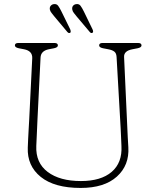

<svg xmlns="http://www.w3.org/2000/svg" viewBox="-20 -912 770 947"><path d="M575 -281 555 -631Q554 -649.5 543.8 -657.5Q533.5 -665.5 514 -669L488 -674Q469 -678 469 -688Q469 -700 486 -700H661Q678 -700 678 -688Q678 -678 659 -674L633 -669Q590.5 -661 592 -631L608 -281Q609 -257 610.2 -234Q611.5 -211 613 -186Q618.5 -97 556.5 -41Q494.5 15 378 15Q248.5 15 181 -39.5Q113.5 -94 117 -184Q117.5 -200.5 118.8 -226Q120 -251.5 121.5 -277.2Q123 -303 124 -321L139 -625Q140.5 -661 98.5 -669L72.5 -674Q53.5 -678 53.5 -688Q53.5 -700 70.5 -700H248.5Q265.5 -700 265.5 -688Q265.5 -678 246.5 -674L220.5 -669Q181.5 -661 180 -628L165 -326Q163 -285.5 161.8 -253.5Q160.5 -221.5 159 -192Q155.5 -109 215.2 -64Q275 -19 379 -19Q478 -19 530.8 -64.2Q583.5 -109.5 579 -192Q577.5 -223.5 576.8 -243.2Q576 -263 575 -281ZM283.5 -854.5 326.5 -767Q331 -754.5 326.5 -750.5Q319.5 -746 312 -754.5L247.5 -831.5Q241 -839.5 234.5 -847.8Q228 -856 226 -864.5Q224 -876 229.8 -883Q235.5 -890 244.5 -891.5Q259 -894 266.8 -883.5Q274.5 -873 283.5 -854.5ZM394 -854.5 436.5 -767Q442 -755 436.5 -750.5Q429.5 -746 422.5 -754.5L357.5 -831.5Q351 -839.5 344.5 -847.8Q338 -856 336.5 -864.5Q334.5 -876 340 -883Q345.5 -890 355 -891.5Q369.5 -894 377.2 -883.5Q385 -873 394 -854.5Z"/></svg>

Font: Fraunces 9pt SuperSoft Thin
Style: Regular
Weight: 100
Version: Version 1.000;[b76b70a41]